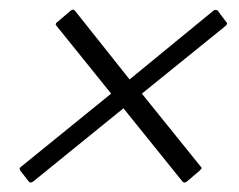

<svg xmlns="http://www.w3.org/2000/svg" viewBox="-20 -502 506 406"><path d="M23 -141Q21 -144 21.5 -145.5Q22 -147 24 -149L215 -304L99 -448Q97 -450 98.5 -452.5Q100 -455 102 -456L130 -480Q133 -482 134.5 -481.5Q136 -481 138 -480L254 -334L432 -480Q436 -482 440 -480L458 -456Q460 -455 460 -452.5Q460 -450 458 -448L280 -304L405 -149Q407 -147 406 -145.5Q405 -144 402 -141L375 -118Q372 -116 370 -116Q368 -116 366 -118L241 -273L50 -118Q47 -116 45 -116Q43 -116 41 -118Z"/></svg>

Font: Glory Thin Light
Style: Italic
Weight: 300
Italic angle: -12°
Version: Version 1.011